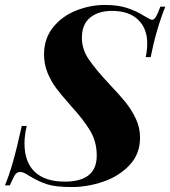

<svg xmlns="http://www.w3.org/2000/svg" viewBox="-48 -742 688 776"><path d="M561 -511H541Q547 -540 547 -567Q547 -627 510 -662.5Q473 -698 404 -698Q350 -698 316.5 -671Q283 -644 283 -589Q283 -543 310.5 -502.5Q338 -462 394 -402Q436 -358 460 -328Q484 -298 501 -262Q518 -226 518 -186Q518 -119 475 -74Q432 -29 368.5 -7.5Q305 14 242 14Q178 14 143 3Q108 -8 69 -32Q47 -47 34 -47Q21 -47 13.5 -36.5Q6 -26 -8 7H-28Q-12 -31 3.5 -84.5Q19 -138 40 -233H60Q51 -195 51 -162Q51 -87 92.5 -47.5Q134 -8 214 -8Q343 -8 343 -113Q343 -169 316.5 -213.5Q290 -258 237 -316Q201 -357 180 -384.5Q159 -412 144.5 -447Q130 -482 130 -522Q130 -586 166.5 -631.5Q203 -677 260 -699.5Q317 -722 376 -722Q428 -722 465 -710Q502 -698 534 -678Q560 -662 567 -662Q575 -662 582.5 -674.5Q590 -687 600 -715H620Q582 -619 561 -511Z"/></svg>

Font: Playfair Display SC
Style: Bold Italic
Weight: 700
Italic angle: -14°
Designer: Claus Eggers Sørensen
Foundry: Claus Eggers Sørensen
Version: Version 1.200; ttfautohint (v1.6)